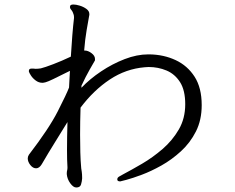

<svg xmlns="http://www.w3.org/2000/svg" viewBox="-20 -775 1040 851"><path d="M500 19Q500 12 509 7Q518 2 525 -2Q563 -22 610 -49.5Q657 -77 700.5 -114.5Q744 -152 772.5 -201Q801 -250 801 -313Q801 -375 778 -411Q755 -447 718 -462.5Q681 -478 639 -478Q635 -478 631 -477.5Q627 -477 622 -477Q538 -470 466.5 -422.5Q395 -375 337 -298Q336 -267 335.5 -237.5Q335 -208 335 -179Q335 -138 336 -100Q337 -62 340 -29Q341 -24 342.5 -13Q344 -2 344 11V17Q343 30 339 43Q335 56 318 56Q305 56 291.5 37.5Q278 19 276 -3V-6Q276 -14 277.5 -19.5Q279 -25 279 -31V-34Q278 -48 277.5 -67.5Q277 -87 277 -109Q277 -136 277.5 -168Q278 -200 279 -234Q254 -193 224 -145Q194 -97 165 -47Q154 -29 140 -29Q126 -29 114.5 -43.5Q103 -58 103 -73Q103 -81 108 -89Q197 -205 236 -281.5Q275 -358 286 -387Q287 -406 288 -424.5Q289 -443 290 -461Q240 -436 216 -424.5Q192 -413 182.5 -410.5Q173 -408 168 -408Q152 -408 138.5 -418Q125 -428 117 -440.5Q109 -453 108 -458V-461Q108 -471 120 -471Q123 -471 127.5 -471Q132 -471 137 -470Q141 -470 149 -470.5Q157 -471 161 -472Q178 -476 216 -490.5Q254 -505 294 -524Q297 -574 300.5 -617.5Q304 -661 308 -695V-699Q308 -706 306 -711.5Q304 -717 302 -722Q299 -728 294.5 -733Q290 -738 290 -744Q290 -747 291 -749Q293 -755 306 -755Q317 -755 333.5 -750Q350 -745 363 -735.5Q376 -726 376 -713Q376 -712 376 -709Q376 -706 375 -704Q371 -682 364 -641.5Q357 -601 353 -551H356Q370 -551 385.5 -539.5Q401 -528 401 -514Q401 -512 401 -509Q401 -506 399 -504Q396 -499 378 -467.5Q360 -436 341 -395V-386Q378 -425 428 -458.5Q478 -492 532.5 -513Q587 -534 637 -534H643Q706 -533 758.5 -508.5Q811 -484 842.5 -435Q874 -386 874 -309Q874 -243 848.5 -192.5Q823 -142 782 -104.5Q741 -67 695.5 -41.5Q650 -16 608.5 -0.5Q567 15 540.5 22Q514 29 513 29Q501 29 500 22Z"/></svg>

Font: QiushuiShotai
Style: Regular
Weight: 600
Designer: Fontworks Inc.
Foundry: Fontworks Inc.
Version: Version 1.250